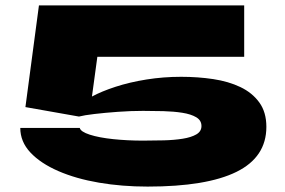

<svg xmlns="http://www.w3.org/2000/svg" viewBox="-20 -520 1055 710"><path d="M650 -236Q712 -236 768.5 -227.5Q825 -219 869 -198Q913 -177 939 -141Q965 -105 965 -51Q965 61 854.5 115.5Q744 170 526 170Q431 170 346 155.5Q261 141 195.5 112.5Q130 84 92.5 44Q55 4 55 -47H275Q278 -33 312 -22Q346 -11 398.5 -5.5Q451 0 509 0Q547 0 585.5 -1Q624 -2 655.5 -7Q687 -12 706 -23Q725 -34 725 -54Q725 -75 705.5 -86.5Q686 -98 654 -103Q622 -108 584 -109Q546 -110 509 -110Q464 -110 416 -106.5Q368 -103 329.5 -98.5Q291 -94 272 -89L74 -124L124 -500H883V-310H340L320 -163Q355 -182 407 -199Q459 -216 521.5 -226Q584 -236 650 -236Z"/></svg>

Font: Syne ExtraBold
Style: Regular
Weight: 800
Designer: Lucas Descroix
Foundry: Bonjour Monde
Version: Version 2.200; ttfautohint (v1.8.4)